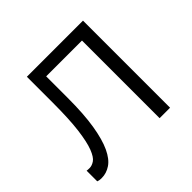

<svg xmlns="http://www.w3.org/2000/svg" viewBox="-119 -551 675 675"><g transform="rotate(-45 218.0 -214.0)"><path d="M29 5Q21 5 16 4Q11 3 9 2V-51Q13 -50 23 -50Q35 -50 47.5 -58.5Q60 -67 70.5 -94Q81 -121 87.5 -171.5Q94 -222 94 -306V-433H373V0H321V-386H143V-279Q143 -198 134 -143.5Q125 -89 109.5 -56Q94 -23 73 -9Q52 5 29 5Z"/></g></svg>

Font: Tilda Sans Light
Style: Regular
Weight: 300
Designer: ParaType Ltd
Foundry: ParaType Ltd
Version: Version 1.009